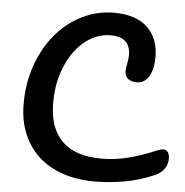

<svg xmlns="http://www.w3.org/2000/svg" viewBox="-57 -904 928 961"><g transform="rotate(5 407.0 -423.0)"><path d="M455 2Q365 2 293 -22.5Q221 -47 171 -93Q121 -139 94 -203.5Q67 -268 66 -348Q65 -458 98 -550Q131 -642 187.5 -708.5Q244 -775 320.5 -812Q397 -849 483 -848Q592 -846 647.5 -791.5Q703 -737 703 -646Q703 -585 681.5 -548Q660 -511 620 -511Q592 -511 576 -524Q560 -537 560 -562Q560 -567 561 -575Q562 -583 564 -595Q570 -625 570 -643Q570 -733 473 -734Q424 -735 377 -710Q330 -685 293.5 -637.5Q257 -590 234.5 -521.5Q212 -453 213 -366Q214 -245 280 -180Q346 -115 478 -115Q544 -115 610 -131.5Q676 -148 757 -182Q772 -188 782 -188Q798 -188 806 -176Q814 -164 814 -145Q814 -83 748 -55Q676 -24 600 -11Q524 2 455 2Z"/></g></svg>

Font: Lebkuchenwelt
Style: Regular
Weight: 400
Designer: Vernon Adams
Foundry: Gereon Berster
Version: Version 1.000;PS 001.001;hotconv 1.0.56 